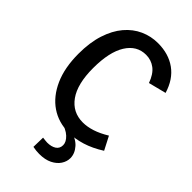

<svg xmlns="http://www.w3.org/2000/svg" viewBox="-301 -875 1208 1208"><g transform="rotate(45 303.5 -271.0)"><path d="M537 -152 583 -63Q520 -23 460 -4.5Q400 14 345 14Q254 14 185 -33Q116 -80 76.5 -168.5Q37 -257 37 -381Q37 -481 61.5 -556.5Q86 -632 128.5 -682Q171 -732 226.5 -757Q282 -782 344 -782Q439 -782 505 -734.5Q571 -687 599 -594L481 -564Q460 -623 424.5 -650Q389 -677 343 -677Q261 -677 213.5 -601Q166 -525 166 -382Q166 -241 218.5 -167.5Q271 -94 362 -94Q401 -94 444.5 -108Q488 -122 537 -152ZM308 240Q294 240 280 238.5Q266 237 251 234L253 150Q264 151 274 152.5Q284 154 293 154Q330 154 353 139Q376 124 376 94Q376 66 347 38.5Q318 11 259 -4L338 -6Q402 7 434 43Q466 79 466 120Q466 150 448 177.5Q430 205 395 222.5Q360 240 308 240Z"/></g></svg>

Font: Yaldevi SemiBold
Style: Regular
Weight: 600
Designer: Sol Matas, Rajitha Manaperi, Kosala Senevirathne
Foundry: Mooniak
Version: Version 1.100